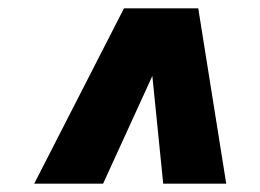

<svg xmlns="http://www.w3.org/2000/svg" viewBox="-20 -688 622 460"><path d="M62 -248 277 -668H455L522 -248H371L345 -506L227 -248Z"/></svg>

Font: Gantari Black
Style: Italic
Weight: 900
Italic angle: -10°
Version: Version 1.000